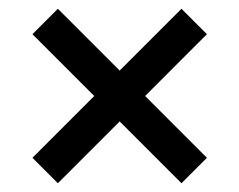

<svg xmlns="http://www.w3.org/2000/svg" viewBox="-20 -599 546 438"><path d="M112 -181 54 -239 195 -380 54 -521 112 -579 253 -438 394 -579 452 -521 311 -380 452 -239 394 -181 253 -322Z"/></svg>

Font: Encode Sans SC Medium
Style: Regular
Weight: 500
Version: Version 3.002